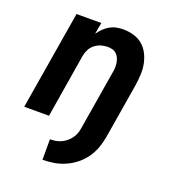

<svg xmlns="http://www.w3.org/2000/svg" viewBox="-137 -643 874 969"><g transform="rotate(20 300.0 -159.0)"><path d="M201 220V110Q216 110 231 107.5Q246 105 260.5 98.5Q275 92 287.5 81.5Q300 71 309.5 58Q319 45 324 30Q329 15 331 0Q344 -78 357 -156.5Q370 -235 383 -314Q386 -327 386.5 -340.5Q387 -354 385 -367Q383 -380 378 -391.5Q373 -403 364 -412Q355 -421 342.5 -424.5Q330 -428 316 -428Q298 -428 280 -422.5Q262 -417 247 -405Q232 -393 223.5 -376Q215 -359 212 -341L156 0H23L111 -530H244L233 -468Q244 -484 258 -498Q272 -512 289 -521.5Q306 -531 324 -534.5Q342 -538 360 -538Q389 -538 416.5 -530Q444 -522 464.5 -504.5Q485 -487 497.5 -462.5Q510 -438 515.5 -410.5Q521 -383 519.5 -354Q518 -325 514 -296L465 0Q460 30 449.5 60Q439 90 420.5 116.5Q402 143 376.5 163.5Q351 184 321.5 197Q292 210 261.5 215Q231 220 201 220Z"/></g></svg>

Font: Iosevka Curly XBdExObl
Style: Regular
Weight: 800
Width: 7
Italic angle: -9°
Monospace: yes
Designer: Belleve Invis
Foundry: Belleve Invis
Version: Version 11.1.0; ttfautohint (v1.8.3)